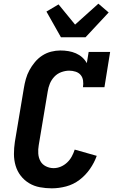

<svg xmlns="http://www.w3.org/2000/svg" viewBox="-20 -1018 640 1046"><path d="M262 8Q229 8 197 2Q165 -4 138.5 -20Q112 -36 93 -60.5Q74 -85 65 -115.5Q56 -146 56 -179Q56 -212 61 -245L110 -538Q114 -563 121 -588Q128 -613 140.5 -636Q153 -659 170.5 -680Q188 -701 210.5 -715.5Q233 -730 258.5 -736.5Q284 -743 309 -743Q331 -743 352.5 -739.5Q374 -736 393.5 -727.5Q413 -719 428 -705.5Q443 -692 453 -674L463 -735H580L549 -543H432Q435 -561 432.5 -579Q430 -597 419.5 -609.5Q409 -622 392 -627.5Q375 -633 357 -633Q336 -633 314 -625Q292 -617 276 -600Q260 -583 251.5 -562Q243 -541 240 -520L191 -227Q187 -204 188.5 -181.5Q190 -159 200 -140.5Q210 -122 230 -112Q250 -102 272 -102Q292 -102 311 -110Q330 -118 345.5 -132.5Q361 -147 371 -165.5Q381 -184 387 -203L507 -169Q494 -132 470 -97.5Q446 -63 413 -38Q380 -13 340.5 -2.5Q301 8 262 8ZM312 -815 233 -955 299 -994 389 -884 516 -998 572 -950 446 -815Z"/></svg>

Font: Iosevka HT Extrabold Extended
Style: Italic
Weight: 800
Width: 7
Italic angle: -9°
Monospace: yes
Designer: Belleve Invis
Foundry: Belleve Invis
Version: Version 32.3.0; ttfautohint (v1.8.4)